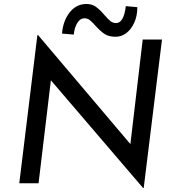

<svg xmlns="http://www.w3.org/2000/svg" viewBox="-20 -922 879 966"><path d="M795 -723 703 24H700L236 -518L174 0H77L168 -745H172L636 -197L698 -723ZM459 -794Q442 -813 431 -821.5Q420 -830 404 -830Q384 -830 369.5 -807.5Q355 -785 351 -748L292 -753Q297 -817 330.5 -859.5Q364 -902 415 -902Q443 -902 463 -887.5Q483 -873 505 -847Q524 -825 536 -815.5Q548 -806 564 -806Q603 -806 613 -891L671 -886Q671 -842 655.5 -808Q640 -774 615.5 -755.5Q591 -737 562 -737Q527 -737 505.5 -751.5Q484 -766 459 -794Z"/></svg>

Font: Josefin Sans
Style: Italic
Weight: 400
Italic angle: -7°
Designer: Santiago Orozco
Foundry: Typemade
Version: Version 2.000